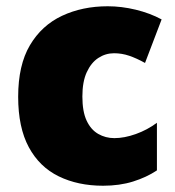

<svg xmlns="http://www.w3.org/2000/svg" viewBox="-20 -583 560 613"><path d="M309 10Q229 10 167.5 -20Q106 -50 72 -113Q38 -176 38 -274Q38 -375 75.5 -438.5Q113 -502 178 -532.5Q243 -563 324 -563Q368 -563 413.5 -552Q459 -541 496 -521L443 -382Q416 -397 392.5 -405Q369 -413 344 -413Q317 -413 294 -398Q271 -383 257 -352.5Q243 -322 243 -275Q243 -227 256.5 -198Q270 -169 293.5 -155.5Q317 -142 345 -142Q377 -142 413.5 -155Q450 -168 481 -191V-39Q448 -17 405 -3.5Q362 10 309 10Z"/></svg>

Font: Noto Sans Display Black
Style: Regular
Weight: 900
Designer: Monotype Design Team
Foundry: Monotype Imaging Inc.
Version: Version 2.003